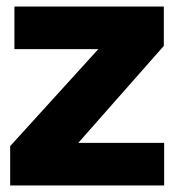

<svg xmlns="http://www.w3.org/2000/svg" viewBox="-20 -566 532 586"><path d="M11 -120 280 -416H24V-546H480V-426L219 -130H481V0H11Z"/></svg>

Font: Eudoxus Sans ExtraBold
Style: Regular
Weight: 800
Designer: Stijn de Vries
Foundry: tokotype
Version: Version 2.005